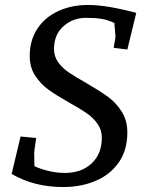

<svg xmlns="http://www.w3.org/2000/svg" viewBox="-20 -740 591 775"><path d="M27 -38 63 -189 126 -183Q125 -175 121.5 -152.5Q118 -130 118 -121L119 -69Q181 -42 242 -42Q309 -42 350 -80.5Q391 -119 391 -184Q391 -216 373.5 -240.5Q356 -265 330 -283Q304 -301 259 -326Q206 -356 175 -378.5Q144 -401 122 -434.5Q100 -468 100 -514Q100 -578 131 -624.5Q162 -671 215.5 -695.5Q269 -720 336 -720Q410 -720 530 -688L494 -540L439 -547L442 -567Q446 -587 446 -593L444 -620Q442 -638 442 -647Q415 -660 389 -664Q363 -668 327 -668Q274 -668 236 -634Q198 -600 198 -542Q198 -512 215 -488.5Q232 -465 258 -447.5Q284 -430 328 -405Q383 -373 415.5 -349.5Q448 -326 471 -290Q494 -254 494 -205Q494 -134 459.5 -84.5Q425 -35 366 -10Q307 15 235 15Q117 15 27 -38Z"/></svg>

Font: Andada Pro
Style: Italic
Weight: 400
Italic angle: -7°
Designer: Carolina Giovagnoli
Foundry: Huerta Tipografica
Version: Version 3.005; ttfautohint (v1.8.4)